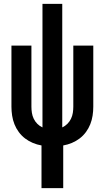

<svg xmlns="http://www.w3.org/2000/svg" viewBox="-20 -755 540 990"><path d="M194 215V-5Q171 -9 149.5 -18Q128 -27 109.5 -41Q91 -55 77 -74Q63 -93 54.5 -114.5Q46 -136 42.5 -159Q39 -182 39 -205V-520H142V-205Q142 -189 144.5 -173Q147 -157 154 -142.5Q161 -128 172.5 -116.5Q184 -105 199 -98V-735H301V-98Q316 -105 327.5 -116.5Q339 -128 346 -142.5Q353 -157 355.5 -173Q358 -189 358 -205V-520H461V-205Q461 -182 457.5 -159Q454 -136 445.5 -114.5Q437 -93 423 -74Q409 -55 390.5 -41Q372 -27 350.5 -18Q329 -9 306 -5V215Z"/></svg>

Font: Iosevka SS04
Style: Bold
Weight: 700
Monospace: yes
Designer: Belleve Invis
Foundry: Belleve Invis
Version: Version 19.0.0; ttfautohint (v1.8.4)